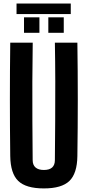

<svg xmlns="http://www.w3.org/2000/svg" viewBox="-20 -1037 486 1066"><path d="M223.6 9.1Q124.1 9.1 81.2 -32.5Q38.2 -74.1 36.9 -170.5Q34.9 -326.9 34.9 -485.4Q34.9 -643.9 36.9 -800H161.7Q159.9 -695.9 159.6 -584.9Q159.2 -473.9 159.8 -363Q160.4 -252.1 161.4 -147.9Q161.4 -120.9 177.4 -107.1Q193.4 -93.3 223.6 -93.3Q254.2 -93.3 269.5 -107.1Q284.7 -120.9 284.7 -147.9Q285.7 -252.1 286.4 -363Q287.1 -473.9 286.9 -584.9Q286.6 -695.9 284.7 -800H409.6Q411.9 -643.9 411.9 -485.4Q411.9 -326.9 409.6 -170.5Q408.3 -74.1 365.5 -32.5Q322.7 9.1 223.6 9.1ZM248.3 -855V-940.7H334V-855ZM113.3 -855V-940.7H198.9V-855ZM71.8 -1017.2H372.9V-959H71.8Z"/></svg>

Font: Big Shoulders Display SC Thin
Style: Regular
Weight: 100
Designer: Patric King
Foundry: XO Type Co
Version: Version 2.002